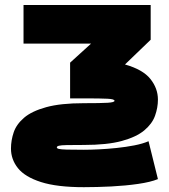

<svg xmlns="http://www.w3.org/2000/svg" viewBox="-20 -528 684 777"><path d="M319.3 58.6Q273.9 58.6 250.5 59.1Q227.1 59.6 218.5 61.8Q210 64 210 68.4Q210 72.8 218.5 74.7Q227.1 76.7 250.5 77.4Q273.9 78.1 319.3 78.1Q344.7 78.1 379.9 76.4Q415 74.7 452.4 70.8Q489.7 66.9 523.7 60.3Q557.6 53.7 581.1 43.5L619.1 196.8Q589.4 209 538.8 216.3Q488.3 223.6 430.2 226.6Q372.1 229.5 319.3 229.5Q210.4 229.5 145.8 208.7Q81.1 188 52.7 152.6Q24.4 117.2 24.4 73.2Q24.4 40 35.4 7.6Q46.4 -24.9 77.4 -51.5Q108.4 -78.1 166.7 -94.2Q225.1 -110.4 319.3 -110.4Q387.7 -110.4 415.5 -112.1Q443.4 -113.8 443.4 -120.1Q443.4 -127 415.5 -128.4Q387.7 -129.9 319.3 -129.9H263.7V-274.4L348.6 -351.6H75.2V-507.8H589.8V-367.2L485.8 -267.1Q558.1 -246.6 588.6 -208.5Q619.1 -170.4 619.1 -125Q619.1 -92.3 607.4 -59.6Q595.7 -26.9 563.7 -0.2Q531.7 26.4 472.9 42.5Q414.1 58.6 319.3 58.6Z"/></svg>

Font: Giphurs Black
Style: Regular
Weight: 900
Version: Version 0.920; ttfautohint (v1.8.4.7-5d5b)